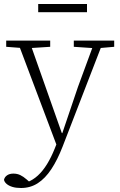

<svg xmlns="http://www.w3.org/2000/svg" viewBox="-23 -690 602 960"><path d="M82 250Q57 250 39 244.5Q21 239 10 229.5Q-1 220 -3 209Q0 195 12.5 186.5Q25 178 44 178Q63 178 78.5 185.5Q94 193 110 207L134 228L109 229L113 221Q142 210 166.5 187.5Q191 165 212 131Q233 97 251 52L271 1L281 -2L367 -256L452 -487H495L290 43Q264 110 233.5 156Q203 202 166 226Q129 250 82 250ZM265 49 63 -487H123L286 -25L303 -18ZM8 -456V-487H228V-456L119 -449H99ZM346 -456V-487H548V-456L468 -449H449ZM168 -629V-670H412V-629Z"/></svg>

Font: Source Serif 4 Light
Style: Regular
Weight: 300
Designer: Frank Grießhammer
Foundry: Adobe Systems Incorporated
Version: Version 4.004;hotconv 1.0.116;makeotfexe 2.5.65601